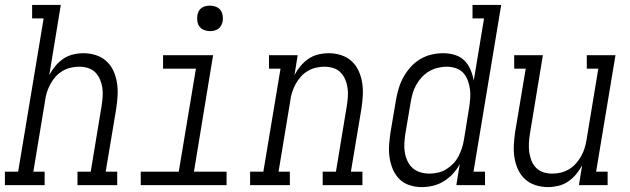

<svg xmlns="http://www.w3.org/2000/svg" viewBox="-50 -755 2570 783"><path d="M-30 0V-55H24L128 -680H81V-735H198L151 -449Q161 -468 175.5 -485.5Q190 -503 208.5 -515.5Q227 -528 248.5 -533Q270 -538 291 -538Q317 -538 341.5 -530Q366 -522 384 -505.5Q402 -489 412.5 -466Q423 -443 427 -417.5Q431 -392 429.5 -365.5Q428 -339 424 -312L381 -55H428V0H266V-55H320L364 -321Q367 -340 368.5 -359Q370 -378 367.5 -396Q365 -414 358 -430.5Q351 -447 339 -459.5Q327 -472 309.5 -477.5Q292 -483 273 -483Q256 -483 238.5 -479Q221 -475 205 -465.5Q189 -456 176.5 -442Q164 -428 155.5 -412Q147 -396 141.5 -379.5Q136 -363 134 -345L86 -55H132V0Z M524 0V-55H679L749 -475H615V-530H819L741 -55H874V0ZM806 -628Q794 -628 782.5 -632.5Q771 -637 764 -646Q757 -655 755 -667.5Q753 -680 755 -693Q756 -701 760.5 -709.5Q765 -718 772.5 -723Q780 -728 789 -730Q798 -732 806 -732Q819 -732 830.5 -727.5Q842 -723 849 -714Q856 -705 858 -692.5Q860 -680 858 -667Q856 -659 851.5 -650.5Q847 -642 839.5 -637Q832 -632 823.5 -630Q815 -628 806 -628Z M970 0V-55H1024L1094 -475H1047V-530H1164L1151 -449Q1161 -468 1175.5 -485.5Q1190 -503 1208.5 -515.5Q1227 -528 1248.5 -533Q1270 -538 1291 -538Q1317 -538 1341.5 -530Q1366 -522 1384 -505.5Q1402 -489 1412.5 -466Q1423 -443 1427 -417.5Q1431 -392 1429.5 -365.5Q1428 -339 1424 -312L1381 -55H1428V0H1266V-55H1320L1364 -321Q1367 -340 1368.5 -359Q1370 -378 1367.5 -396Q1365 -414 1358 -430.5Q1351 -447 1339 -459.5Q1327 -472 1309.5 -477.5Q1292 -483 1273 -483Q1256 -483 1238.5 -479Q1221 -475 1205 -465.5Q1189 -456 1176.5 -442Q1164 -428 1155.5 -412Q1147 -396 1141.5 -379.5Q1136 -363 1134 -345L1086 -55H1132V0Z M1670 8Q1644 8 1619.5 0Q1595 -8 1578 -25.5Q1561 -43 1551.5 -66Q1542 -89 1538.5 -114Q1535 -139 1537 -165.5Q1539 -192 1543 -218L1565 -348Q1569 -371 1576 -394.5Q1583 -418 1595 -440Q1607 -462 1624.5 -481.5Q1642 -501 1664 -514Q1686 -527 1710 -532.5Q1734 -538 1758 -538Q1782 -538 1805 -531Q1828 -524 1844 -508Q1860 -492 1869 -470.5Q1878 -449 1882 -426L1924 -680H1877V-735H1994L1881 -55H1928V0H1811L1825 -86Q1814 -65 1797 -46.5Q1780 -28 1759.5 -15.5Q1739 -3 1716 2.5Q1693 8 1670 8Q1670 8 1670 8Q1670 8 1670 8ZM1701 -47Q1718 -47 1736 -51Q1754 -55 1769.5 -64.5Q1785 -74 1798 -87.5Q1811 -101 1819.5 -117Q1828 -133 1833.5 -150Q1839 -167 1842 -185L1863 -315Q1866 -334 1867.5 -353.5Q1869 -373 1866.5 -391.5Q1864 -410 1857.5 -427.5Q1851 -445 1839 -458Q1827 -471 1809 -477Q1791 -483 1772 -483Q1754 -483 1735.5 -478.5Q1717 -474 1700.5 -464.5Q1684 -455 1670.5 -440.5Q1657 -426 1647.5 -409Q1638 -392 1633 -374.5Q1628 -357 1625 -339L1603 -209Q1600 -189 1599 -170Q1598 -151 1601 -133Q1604 -115 1612 -98Q1620 -81 1633 -69.5Q1646 -58 1664 -52.5Q1682 -47 1701 -47Z M2185 8Q2158 8 2133.5 0Q2109 -8 2091 -24.5Q2073 -41 2062.5 -64Q2052 -87 2048 -112.5Q2044 -138 2045.5 -164.5Q2047 -191 2051 -218L2094 -475H2047V-530H2164L2111 -209Q2108 -190 2107 -171Q2106 -152 2108.5 -134Q2111 -116 2117.5 -99.5Q2124 -83 2136.5 -70.5Q2149 -58 2166 -52.5Q2183 -47 2202 -47Q2220 -47 2237 -51Q2254 -55 2270 -64.5Q2286 -74 2298.5 -88Q2311 -102 2320 -118Q2329 -134 2334 -150.5Q2339 -167 2342 -185L2390 -475H2343V-530H2460L2381 -55H2428V0H2311L2324 -81Q2314 -62 2299.5 -44.5Q2285 -27 2266.5 -14.5Q2248 -2 2226.5 3Q2205 8 2185 8Z"/></svg>

Font: Iosevka Slab Light Oblique
Style: Regular
Weight: 300
Italic angle: -9°
Monospace: yes
Designer: Belleve Invis
Foundry: Belleve Invis
Version: Version 11.1.1; ttfautohint (v1.8.3)